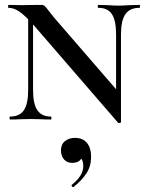

<svg xmlns="http://www.w3.org/2000/svg" viewBox="-20 -488 606 784"><path d="M95 -446 115 -443V-121Q115 -64 132.5 -38Q150 -12 188 -12Q190 -12 190 -6Q190 0 188 0Q164 0 151 -1L106 -2L60 -1Q46 0 21 0Q19 0 19 -6Q19 -12 21 -12Q60 -12 77.5 -38Q95 -64 95 -121ZM462 13 117 -386Q83 -424 60 -440Q37 -456 15 -456Q13 -456 13 -462Q13 -468 15 -468L71 -467Q80 -467 94 -467.5Q108 -468 150 -468Q158 -468 163 -463Q168 -458 178 -445L201 -416L464 -112L474 11Q474 13 469 14Q464 15 462 13ZM474 11 454 -20V-347Q454 -404 437 -430Q420 -456 382 -456Q379 -456 379 -462Q379 -468 382 -468L419 -467Q447 -465 464 -465Q481 -465 511 -467L549 -468Q552 -468 552 -462Q552 -456 549 -456Q510 -456 492 -430Q474 -404 474 -347ZM279 276Q275 276 273 272Q271 268 274 266Q320 229 320 191Q320 170 312.5 161Q305 152 292 149L316 134Q319 177 274 177Q254 177 241.5 163Q229 149 229 126Q229 101 245.5 88Q262 75 286 75Q318 75 335 95.5Q352 116 352 153Q352 190 333.5 219Q315 248 281 275Z"/></svg>

Font: Cormorant SC SemiBold
Style: Regular
Weight: 600
Designer: Christian Thalmann (Catharsis Fonts)
Foundry: Catharsis Fonts
Version: Version 4.000